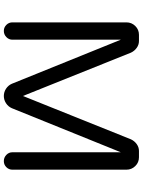

<svg xmlns="http://www.w3.org/2000/svg" viewBox="109 -852 748 1006"><g transform="rotate(90 483.0 -349.0)"><path d="M869.1 -637.2V-40Q869.1 -21.5 856 -8.3Q842.8 4.9 824.2 4.9Q805.2 4.9 791.5 -8.3Q777.8 -21.5 777.8 -40V-607.9L546.9 -37.1Q538.6 -18.1 521 -6.6Q503.4 4.9 482.9 4.9Q462.4 4.9 444.8 -6.6Q427.2 -18.1 418.9 -37.1L188 -607.9V-40Q188 -21.5 174.3 -8.3Q160.6 4.9 142.1 4.9Q123.5 4.9 110.4 -8.3Q97.2 -21.5 97.2 -40V-637.2Q97.2 -664.6 116.2 -683.8Q135.3 -703.1 162.1 -703.1H194.8Q214.4 -703.1 230.7 -691.4Q247.1 -679.7 255.9 -661.1L482.9 -95.2L710 -661.1Q718.8 -679.7 735.1 -691.4Q751.5 -703.1 771 -703.1H804.2Q831.1 -703.1 850.1 -683.8Q869.1 -664.6 869.1 -637.2Z"/></g></svg>

Font: Aka-Acid-Varela
Style: Regular
Weight: 400
Designer: Joe Prince, Avraham Cornfeld, Cyberella
Foundry: Joe Prince, Avraham Cornfeld, Cyberella
Version: Version 2.000; ttfautohint (v1.5.33-1714) -l 8 -r 50 -G 200 